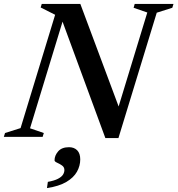

<svg xmlns="http://www.w3.org/2000/svg" viewBox="-44 -695 902 975"><path d="M570.5 -122 540 -94 704 -631.5 634.5 -655.5 640 -675H837L831 -655.5L752 -630.5L557.5 6H491L262 -616.5L284 -619L108.5 -43.5L178.5 -19.5L172.5 0H-24.5L-18.5 -19.5L60.5 -44.5L236 -620L162.5 -657L168 -675H364ZM233 119Q233 95 251.2 73.8Q269.5 52.5 306.5 52.5Q332.5 52.5 348 68.2Q363.5 84 363.5 114.5Q363.5 147 346.8 177Q330 207 292.8 229Q255.5 251 194.5 260L199 228.5Q232 222.5 250.2 213Q268.5 203.5 275.8 192Q283 180.5 283 168.5Q283 153.5 270.5 145Q258 136.5 245.5 131Q233 125.5 233 119Z"/></svg>

Font: Newsreader 24pt SemiBold
Style: Italic
Weight: 600
Italic angle: -17°
Designer: Hugues Gentile
Foundry: Production Type
Version: Version 1.003